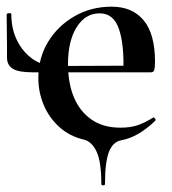

<svg xmlns="http://www.w3.org/2000/svg" viewBox="-24 -415 517 576"><path d="M280 137Q280 71 266 40.5Q252 10 228 4Q185 -6 154 -34Q123 -62 107 -100.5Q91 -139 91 -181Q91 -241 120 -289Q149 -337 199 -366Q249 -395 311 -395Q373 -395 407 -354Q441 -313 441 -230Q441 -214 439 -206Q437 -198 429 -198H346Q349 -280 333 -327.5Q317 -375 275 -375Q232 -375 206 -333.5Q180 -292 180 -223Q180 -165 198 -122.5Q216 -80 251 -56Q286 -32 337 -32Q368 -32 389.5 -39.5Q411 -47 435 -62Q437 -64 440.5 -60Q444 -56 442 -53Q416 -28 391 -13.5Q366 1 339 6Q314 11 302.5 41.5Q291 72 291 137Q291 141 285.5 141Q280 141 280 137ZM75 -198Q31 -198 14 -209Q-3 -220 -3 -242Q-3 -259 -3 -278Q-3 -297 -3.5 -320Q-4 -343 -4 -371Q-4 -375 3 -375.5Q10 -376 10 -372Q10 -327 28 -292Q46 -257 75.5 -237Q105 -217 141 -217L375 -218V-198Z"/></svg>

Font: Cormorant SemiBold
Style: Regular
Weight: 600
Designer: Christian Thalmann (Catharsis Fonts)
Foundry: Catharsis Fonts
Version: Version 4.000